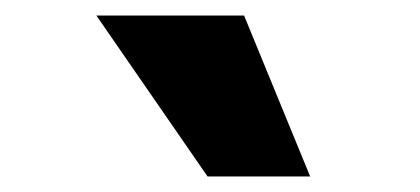

<svg xmlns="http://www.w3.org/2000/svg" viewBox="-20 -785 540 247"><path d="M247 -558 104 -765H294L379 -558Z"/></svg>

Font: Mulish ExtraBlack
Style: Italic
Weight: 1000
Italic angle: -9°
Designer: Vernon Adams
Foundry: Vernon Adams
Version: Version 3.603; ttfautohint (v1.8.3)